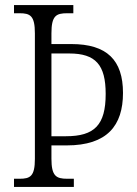

<svg xmlns="http://www.w3.org/2000/svg" viewBox="-20 -734 539 754"><path d="M35 0H270V-32H244C200 -32 182 -43 182 -111V-163H242C401 -163 463 -241 463 -369C463 -498 400 -561 260 -561H182V-603C182 -672 200 -682 244 -682H268V-714H35V-682H57C99 -682 117 -672 117 -603V-110C117 -42 99 -32 57 -32H35ZM239 -199H182V-524H252C356 -524 395 -479 395 -365C395 -243 351 -199 239 -199Z"/></svg>

Font: Noto Serif Thai Condensed Light
Style: Regular
Weight: 300
Width: 3
Designer: Monotype Design Team
Foundry: Monotype Imaging Inc.
Version: Version 2.002